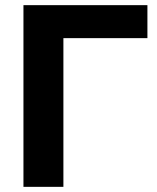

<svg xmlns="http://www.w3.org/2000/svg" viewBox="-20 -725 609 745"><path d="M71 0V-705H552V-577H226V0Z"/></svg>

Font: Nunito Sans 12pt ExtraBold
Style: Regular
Weight: 800
Designer: Vernon Adams
Foundry: Vernon Adams
Version: Version 3.101;gftools[0.9.27]